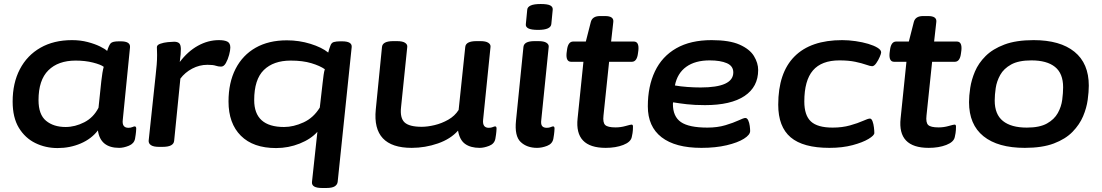

<svg xmlns="http://www.w3.org/2000/svg" viewBox="-20 -730 5494 957"><path d="M267 8Q207 8 156 -17Q105 -42 74 -93Q43 -144 43 -224Q43 -316 79 -385Q115 -454 181.5 -492Q248 -530 339 -530Q381 -530 417 -520.5Q453 -511 478.5 -498.5Q504 -486 514 -476Q523 -505 532 -514.5Q541 -524 573 -524H582Q631 -524 628 -494L592 -133Q587 -93 620 -93Q631 -93 639.5 -96.5Q648 -100 651 -100Q659 -100 659 -89Q659 -86 658 -73.5Q657 -61 653 -38Q648 -14 622 -3.5Q596 7 574 7Q480 7 468 -80Q436 -38 382.5 -15Q329 8 267 8ZM307 -97Q354 -97 400 -120.5Q446 -144 471 -193L485 -326Q490 -372 497 -397Q483 -408 444 -418Q405 -428 357 -428Q270 -428 221 -379.5Q172 -331 172 -231Q172 -159 209.5 -128Q247 -97 307 -97Z M772 2Q745 2 732.5 -6.5Q720 -15 721 -29L756 -357Q759 -384 761 -407.5Q763 -431 763 -456Q763 -467 762.5 -476Q762 -485 762 -495Q762 -506 779 -512Q796 -518 816.5 -520Q837 -522 848 -522Q864 -522 872.5 -515Q881 -508 881.5 -486.5Q882 -465 876 -421Q916 -474 966.5 -502Q1017 -530 1071 -530Q1099 -530 1113.5 -522.5Q1128 -515 1128 -493Q1128 -479 1122 -456.5Q1116 -434 1106 -416Q1096 -398 1082 -398Q1068 -398 1055 -402.5Q1042 -407 1014 -407Q974 -407 938 -388Q902 -369 879 -338L848 -28Q845 2 791 2Z M1585 207Q1532 207 1535 177L1562 -73Q1530 -37 1474 -14.5Q1418 8 1356 8Q1242 8 1180.5 -53.5Q1119 -115 1119 -224Q1119 -318 1154 -386.5Q1189 -455 1254 -492Q1319 -529 1410 -529Q1471 -529 1527.5 -511.5Q1584 -494 1616 -468Q1618 -476 1620.5 -484.5Q1623 -493 1626 -500Q1631 -517 1644 -520.5Q1657 -524 1675 -524H1685Q1735 -524 1733 -496L1663 177Q1661 191 1648 199Q1635 207 1607 207ZM1396 -97Q1443 -97 1493 -120Q1543 -143 1574 -194L1588 -316Q1591 -341 1593 -356.5Q1595 -372 1599 -385Q1575 -402 1532 -415Q1489 -428 1429 -428Q1343 -428 1295 -381Q1247 -334 1247 -231Q1247 -97 1396 -97Z M2032 7Q1834 7 1853 -184L1884 -496Q1887 -525 1940 -525H1959Q1986 -525 1998.5 -517Q2011 -509 2010 -497L1979 -196Q1973 -142 1996.5 -120Q2020 -98 2082 -98Q2111 -98 2146.5 -106.5Q2182 -115 2214.5 -133.5Q2247 -152 2266 -182L2299 -496Q2302 -525 2355 -525H2375Q2401 -525 2413.5 -517Q2426 -509 2425 -497L2388 -133Q2384 -93 2416 -93Q2428 -93 2436 -96.5Q2444 -100 2448 -100Q2455 -100 2455 -89Q2455 -86 2454 -73.5Q2453 -61 2449 -38Q2444 -13 2418 -3Q2392 7 2371 7Q2326 7 2298.5 -12.5Q2271 -32 2263 -79Q2226 -37 2162.5 -15Q2099 7 2032 7Z M2657 7Q2606 7 2575 -22.5Q2544 -52 2552 -129L2589 -496Q2592 -525 2644 -525H2664Q2691 -525 2703.5 -517Q2716 -509 2715 -497L2678 -133Q2675 -111 2682 -102Q2689 -93 2705 -93Q2717 -93 2725 -96.5Q2733 -100 2737 -100Q2744 -100 2744 -89Q2744 -86 2743 -73.5Q2742 -61 2738 -38Q2733 -13 2707 -3Q2681 7 2657 7ZM2662 -581Q2628 -581 2613.5 -588.5Q2599 -596 2601 -610L2608 -682Q2609 -695 2625 -702.5Q2641 -710 2675 -710Q2709 -710 2722.5 -703Q2736 -696 2735 -682L2728 -610Q2725 -581 2662 -581Z M2999 7Q2843 7 2859 -140L2888 -422H2827Q2800 -422 2804 -465L2806 -480Q2811 -523 2837 -523H2900L2925 -621Q2933 -650 2971 -650H2996Q3040 -650 3037 -621L3026 -523H3139Q3166 -523 3162 -480L3160 -465Q3155 -422 3129 -422H3016L2988 -154Q2984 -119 2996.5 -107Q3009 -95 3048 -95Q3074 -95 3098.5 -102Q3123 -109 3128 -109Q3135 -109 3135 -99Q3135 -95 3134.5 -82Q3134 -69 3129 -47Q3124 -22 3086.5 -7.5Q3049 7 2999 7Z M3476 7Q3346 7 3277.5 -46Q3209 -99 3209 -200Q3209 -300 3244.5 -374.5Q3280 -449 3351 -489.5Q3422 -530 3527 -530Q3616 -530 3666.5 -507.5Q3717 -485 3738 -450.5Q3759 -416 3759 -381Q3759 -297 3691 -251.5Q3623 -206 3494 -206Q3442 -206 3403 -210.5Q3364 -215 3335 -220Q3334 -217 3334 -212Q3334 -149 3374 -121.5Q3414 -94 3506 -94Q3556 -94 3596 -106Q3636 -118 3661.5 -130Q3687 -142 3695 -142Q3704 -142 3709.5 -130Q3715 -118 3717 -102.5Q3719 -87 3719 -77Q3719 -58 3688 -38.5Q3657 -19 3602 -6Q3547 7 3476 7ZM3472 -294Q3635 -294 3635 -369Q3635 -401 3603 -415Q3571 -429 3517 -429Q3445 -429 3400.5 -397Q3356 -365 3344 -304Q3372 -299 3406.5 -296.5Q3441 -294 3472 -294Z M4114 7Q3983 7 3921 -45.5Q3859 -98 3859 -208Q3859 -367 3940 -448.5Q4021 -530 4178 -530Q4210 -530 4244.5 -525Q4279 -520 4307.5 -511.5Q4336 -503 4354 -492Q4372 -481 4372 -469Q4372 -463 4365 -446.5Q4358 -430 4347.5 -415Q4337 -400 4327 -400Q4318 -400 4297 -407.5Q4276 -415 4243 -422Q4210 -429 4164 -429Q4075 -429 4032 -379Q3989 -329 3989 -224Q3989 -155 4022 -124.5Q4055 -94 4130 -94Q4178 -94 4217 -105Q4256 -116 4281.5 -127.5Q4307 -139 4316 -139Q4324 -139 4329 -125.5Q4334 -112 4336 -95Q4338 -78 4338 -67Q4338 -55 4309 -37.5Q4280 -20 4229.5 -6.5Q4179 7 4114 7Z M4609 7Q4453 7 4469 -140L4498 -422H4437Q4410 -422 4414 -465L4416 -480Q4421 -523 4447 -523H4510L4535 -621Q4543 -650 4581 -650H4606Q4650 -650 4647 -621L4636 -523H4749Q4776 -523 4772 -480L4770 -465Q4765 -422 4739 -422H4626L4598 -154Q4594 -119 4606.5 -107Q4619 -95 4658 -95Q4684 -95 4708.5 -102Q4733 -109 4738 -109Q4745 -109 4745 -99Q4745 -95 4744.5 -82Q4744 -69 4739 -47Q4734 -22 4696.5 -7.5Q4659 7 4609 7Z M5088 7Q4954 7 4882 -51Q4810 -109 4810 -221Q4810 -252 4816 -292Q4822 -332 4839.5 -373.5Q4857 -415 4892.5 -450.5Q4928 -486 4986.5 -508Q5045 -530 5132 -530Q5264 -530 5335.5 -472Q5407 -414 5407 -303Q5407 -273 5401.5 -232.5Q5396 -192 5378.5 -150.5Q5361 -109 5326 -73Q5291 -37 5233 -15Q5175 7 5088 7ZM5098 -94Q5162 -94 5198.5 -114.5Q5235 -135 5252.5 -166.5Q5270 -198 5274.5 -232.5Q5279 -267 5279 -295Q5279 -364 5238.5 -396.5Q5198 -429 5121 -429Q5057 -429 5020 -408.5Q4983 -388 4965.5 -356.5Q4948 -325 4943 -291Q4938 -257 4938 -229Q4938 -160 4979 -127Q5020 -94 5098 -94Z"/></svg>

Font: Asap Expanded Expanded SemiBold
Style: Italic
Weight: 600
Width: 7
Italic angle: -6°
Designer: Pablo Cosgaya
Foundry: Omnibus-Type
Version: Version 3.001; ttfautohint (v1.8.4.7-5d5b)